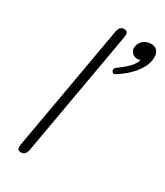

<svg xmlns="http://www.w3.org/2000/svg" viewBox="-192 -842 801 931"><g transform="rotate(30 208.0 -376.0)"><path d="M65 -11Q65 -18 66 -22L190 -727Q196 -759 221 -759Q242 -759 242 -738Q242 -731 241 -727L117 -22Q111 10 85 10Q65 10 65 -11ZM272 -561Q272 -567 276.5 -572Q281 -577 291 -584Q357 -632 364 -668Q355 -665 348 -665Q331 -665 319 -676Q307 -687 307 -703Q307 -728 325.5 -745Q344 -762 371 -762Q392 -762 404 -749.5Q416 -737 416 -713Q416 -675 389.5 -636Q363 -597 316 -563Q313 -561 301.5 -553Q290 -545 284 -545Q280 -545 275 -552Q272 -557 272 -561Z"/></g></svg>

Font: Kodchasan ExtraLight
Style: Italic
Weight: 275
Italic angle: -10°
Version: Version 1.000; ttfautohint (v1.6)